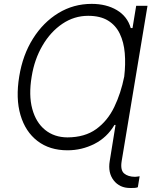

<svg xmlns="http://www.w3.org/2000/svg" viewBox="-20 -757 803 982"><path d="M734.4 -727.3 602.3 66.8Q594.8 112.9 614.7 130Q634.6 147 670.8 147.4Q676.8 147 683.2 146.1Q689.6 145.2 694.2 144.5L685 200.6Q676.8 203.8 667.4 204.2Q658 204.5 649.5 204.5Q646.7 204.5 645.2 204.5Q592 204.5 561.6 165.7Q531.2 126.8 541.2 66.8L571 -117.9H565.3Q527.3 -53.6 462.9 -21Q398.4 11.7 325.3 11.7Q233.7 11.7 171.7 -35.9Q109.7 -83.5 84.7 -168.7Q59.7 -253.9 78.5 -366.8Q96.2 -475.9 148.6 -559.3Q201 -642.8 278.4 -690Q355.8 -737.2 448.9 -737.2Q523.8 -737.2 577.6 -705.3Q631.4 -673.3 648.8 -613.3H657.7L676.5 -727.3ZM324.9 -54.3Q414.1 -54.7 472.1 -96.8Q530.2 -138.8 564.3 -209.5Q598.4 -280.2 615.4 -365.4Q622.9 -429 618.1 -485.3Q613.3 -541.5 592.7 -584.5Q572.1 -627.5 532.5 -651.8Q492.9 -676.1 430.8 -676.1Q359.4 -676.1 299 -635.3Q238.6 -594.5 197.4 -524.1Q156.2 -453.8 142 -365.4Q126.1 -270.2 144.9 -200.5Q163.7 -130.7 210.6 -92.7Q257.5 -54.7 324.9 -54.3Z"/></svg>

Font: Inter UI Light
Style: Italic
Weight: 300
Italic angle: 9.39999°
Designer: Rasmus Andersson
Foundry: rsms
Version: 3.2;8d6f07862